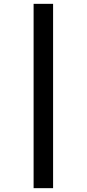

<svg xmlns="http://www.w3.org/2000/svg" viewBox="-20 -889 452 1000"><path d="M256.5 -869V91H155V-869Z"/></svg>

Font: Merriweather 36pt Black
Style: Regular
Weight: 900
Version: Version 2.100